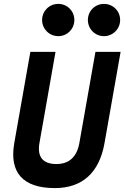

<svg xmlns="http://www.w3.org/2000/svg" viewBox="-20 -961 643 991"><path d="M263.2 9.8C404.8 9.8 492.7 -69.8 519.5 -222.7L602.5 -693.4H472.7L389.6 -222.7C377 -151.4 336.4 -114.3 271.5 -114.3C201.2 -114.3 170.9 -151.4 183.6 -222.7L266.6 -693.4H136.7L53.7 -222.7C26.9 -69.8 98.6 9.8 263.2 9.8ZM280.8 -774.4C327.1 -774.4 363.8 -811.5 363.8 -857.9C363.8 -904.3 327.1 -940.9 280.8 -940.9C234.4 -940.9 197.3 -904.3 197.3 -857.9C197.3 -811.5 234.4 -774.4 280.8 -774.4ZM516.6 -774.4C562.5 -774.4 600.1 -811.5 600.1 -857.9C600.1 -904.3 563 -940.9 516.6 -940.9C470.7 -940.9 433.6 -904.3 433.6 -857.9C433.6 -811.5 470.7 -774.4 516.6 -774.4Z"/></svg>

Font: Cascadia Mono PL
Style: Bold Italic
Weight: 700
Italic angle: -10°
Monospace: yes
Designer: Aaron Bell
Foundry: Saja Typeworks
Version: Version 2404.023